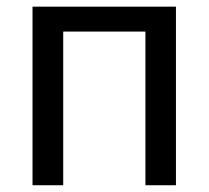

<svg xmlns="http://www.w3.org/2000/svg" viewBox="-20 -548 617 568"><path d="M500.5 0H410.2V-454.6H167V0H76.2V-528.3H500.5Z"/></svg>

Font: Roboto Web
Style: Regular
Weight: 400
Designer: Google
Version: Version 1.200310; 2013